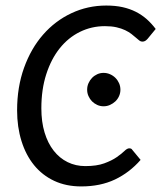

<svg xmlns="http://www.w3.org/2000/svg" viewBox="-20 -669 584 696"><path d="M42 0ZM289.1 -66.9Q330.6 -66.9 357.9 -76.9Q385.3 -86.9 402.8 -99.1Q420.4 -111.3 430.7 -121.3Q440.9 -131.3 448.2 -131.3Q456.5 -131.3 459 -126.5L489.7 -89.4Q449.7 -43.5 396.7 -18.3Q343.8 6.8 274.4 6.8Q219.7 6.8 176.5 -13.4Q133.3 -33.7 103.5 -70.3Q73.7 -106.9 57.9 -157.7Q42 -208.5 42 -269Q42 -353 67.1 -423.1Q92.3 -493.2 136 -543.2Q179.7 -593.3 238.8 -621.1Q297.9 -648.9 365.2 -648.9Q397.9 -648.9 424.3 -643.1Q450.7 -637.2 472.4 -626.2Q494.1 -615.2 512 -599.4Q529.8 -583.5 544.4 -564L515.1 -528.3Q511.2 -523.9 506.8 -521Q502.4 -518.1 495.6 -518.1Q490.2 -518.1 484.9 -522.2Q479.5 -526.4 472.4 -532.7Q465.3 -539.1 456.1 -546.1Q446.8 -553.2 433.6 -559.6Q420.4 -565.9 402.3 -570.1Q384.3 -574.2 360.4 -574.2Q312 -574.2 269.8 -553.5Q227.5 -532.7 196.5 -493.9Q165.5 -455.1 147.7 -399.9Q129.9 -344.7 129.9 -276.4Q129.9 -227.5 141.6 -188.7Q153.3 -149.9 174.6 -122.8Q195.8 -95.7 225.1 -81.3Q254.4 -66.9 289.1 -66.9ZM416.5 -343.8Q416.5 -331.5 411.6 -320.6Q406.7 -309.6 398.2 -301.5Q389.6 -293.5 378.7 -288.6Q367.7 -283.7 355.5 -283.7Q343.3 -283.7 332.5 -288.6Q321.8 -293.5 313.7 -301.5Q305.7 -309.6 300.8 -320.6Q295.9 -331.5 295.9 -343.8Q295.9 -356.4 300.8 -367.4Q305.7 -378.4 313.7 -386.7Q321.8 -395 332.5 -399.9Q343.3 -404.8 355.5 -404.8Q367.7 -404.8 378.9 -399.9Q390.1 -395 398.4 -386.7Q406.7 -378.4 411.6 -367.4Q416.5 -356.4 416.5 -343.8Z"/></svg>

Font: Carlito
Style: Italic
Weight: 400
Italic angle: -7°
Designer: Lukasz Dziedzic
Foundry: tyPoland Lukasz Dziedzic
Version: Version 1.104